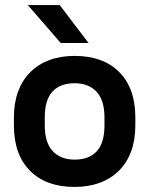

<svg xmlns="http://www.w3.org/2000/svg" viewBox="-20 -730 590 759"><path d="M275 9Q162 9 98.5 -55Q35 -119 35 -234V-266Q35 -323 51.5 -368Q68 -413 99.5 -444.5Q131 -476 175 -492.5Q219 -509 275 -509Q388 -509 451.5 -445Q515 -381 515 -266V-234Q515 -177 498.5 -132Q482 -87 450.5 -55.5Q419 -24 374.5 -7.5Q330 9 275 9ZM275 -99Q332 -99 362.5 -132Q393 -165 393 -234V-266Q393 -334 361.5 -367.5Q330 -401 275 -401Q218 -401 187.5 -368Q157 -335 157 -266V-234Q157 -166 188.5 -132.5Q220 -99 275 -99ZM90 -710H216L330 -560H220Z"/></svg>

Font: Retni Sans
Style: Bold
Weight: 700
Designer: Vitaly Kuzmin
Foundry: ParaType Ltd.
Version: Version 1.00;March 2, 2019;FontCreator 11.5.0.2425 64-bit; t